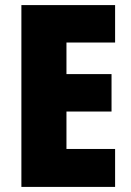

<svg xmlns="http://www.w3.org/2000/svg" viewBox="-20 -734 515 754"><path d="M432 0H64V-714H432V-567H241V-443H418V-296H241V-149H432Z"/></svg>

Font: Noto Sans Gurmukhi UI Condensed Black
Style: Regular
Weight: 900
Width: 3
Designer: Jelle Bosma - Monotype Design Team
Foundry: Monotype Imaging Inc.
Version: Version 2.004; ttfautohint (v1.8.4.7-5d5b)